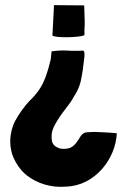

<svg xmlns="http://www.w3.org/2000/svg" viewBox="-20 -633 490 748"><path d="M305 -436C294 -435 283 -435 273 -435C263 -435 252 -435 242 -436C222 -437 202 -436 181 -433C179 -421 179 -407 177 -399C166 -354 153 -310 128 -277C118 -264 108 -252 98 -243C74 -219 52 -186 38 -160C29 -143 24 -123 21 -102C20 -95 20 -88 20 -81C20 -60 24 -39 32 -20C43 5 58 27 78 45C124 84 183 99 238 94C295 92 342 65 377 26C411 -12 433 -64 435 -114C415 -116 395 -117 374 -118C366 -118 357 -119 349 -119C337 -119 325 -118 313 -117C304 -114 297 -108 292 -99C287 -90 281 -82 275 -74C269 -67 262 -61 253 -57C248 -55 238 -53 228 -53C221 -53 213 -54 207 -57C181 -67 181 -86 181 -103C181 -118 186 -134 196 -151C207 -170 219 -188 234 -207C249 -226 261 -243 268 -257C281 -276 289 -295 294 -314C302 -352 304 -369 309 -414V-425C309 -430 307 -433 305 -436ZM190 -612V-611C190 -606 190 -598 189 -585C188 -572 188 -559 187 -546C186 -533 186 -521 185 -510C184 -500 184 -495 184 -494C189 -492 196 -490 207 -489C218 -488 230 -488 243 -488C256 -488 268 -489 280 -490C293 -491 302 -493 309 -496V-518C310 -528 310 -539 310 -550L308 -612L190 -613Z"/></svg>

Font: Londrina Solid CC
Style: CC
Weight: 400
Designer: Marcelo Magalhaes
Foundry: Tipos Pereira
Version: Version 1.003;FEAKit 1.0